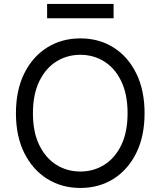

<svg xmlns="http://www.w3.org/2000/svg" viewBox="-20 -929 802 959"><path d="M381.3 9.8Q288.6 9.8 215.8 -35.6Q143.1 -81.1 101.3 -164.8Q59.6 -248.5 59.6 -363.3Q59.6 -478.5 101.3 -562.5Q143.1 -646.5 215.8 -691.9Q288.6 -737.3 381.3 -737.3Q474.6 -737.3 546.9 -691.9Q619.1 -646.5 660.6 -562.5Q702.1 -478.5 702.1 -363.3Q702.1 -248.5 660.6 -164.8Q619.1 -81.1 546.9 -35.6Q474.6 9.8 381.3 9.8ZM381.3 -72.3Q447.3 -72.3 500.7 -105.7Q554.2 -139.2 585.7 -204.1Q617.2 -269 617.2 -363.3Q617.2 -458 585.7 -523.2Q554.2 -588.4 500.7 -621.8Q447.3 -655.3 381.3 -655.3Q315.4 -655.3 261.7 -621.8Q208 -588.4 176.3 -523.2Q144.5 -458 144.5 -363.3Q144.5 -269 176.3 -204.1Q208 -139.2 261.7 -105.7Q315.4 -72.3 381.3 -72.3ZM547.4 -909.2V-837.9H215.3V-909.2Z"/></svg>

Font: GitLab Sans
Style: Regular
Weight: 400
Designer: Rasmus Andersson
Foundry: Modifications by GitLab B.V., manufactured by rsms
Version: Version 4.000;git-c8fb6b7